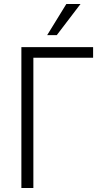

<svg xmlns="http://www.w3.org/2000/svg" viewBox="-20 -941 510 961"><path d="M87 0V-705H446V-652H147V0ZM216 -765 312 -921H383L264 -765Z"/></svg>

Font: Nunito Sans 10pt Condensed Light
Style: Regular
Weight: 300
Width: 3
Designer: Vernon Adams
Foundry: Vernon Adams
Version: Version 3.101;gftools[0.9.27]